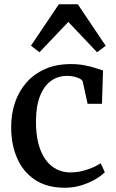

<svg xmlns="http://www.w3.org/2000/svg" viewBox="-20 -871 546 902"><path d="M285 11Q200.5 11 144.5 -26.2Q88.5 -63.5 60.5 -127.8Q32.5 -192 32.5 -272Q32 -334.5 50.2 -388.5Q68.5 -442.5 104.2 -483.2Q140 -524 192.5 -547Q245 -570 313.5 -570Q348.5 -570 377.5 -564.2Q406.5 -558.5 428.2 -551.5Q450 -544.5 464 -540L459 -383.5H391.5L369 -486.5Q367 -495 355.5 -501.2Q344 -507.5 327.8 -511Q311.5 -514.5 295.5 -514.5Q252 -514.5 219.2 -490.8Q186.5 -467 168 -420Q149.5 -373 149 -302.5Q148.5 -241.5 160.5 -196Q172.5 -150.5 194.2 -120.8Q216 -91 245.5 -76Q275 -61 309.5 -61Q340.5 -61 367.2 -67.8Q394 -74.5 416 -84.2Q438 -94 453 -104L472.5 -62Q456.5 -45.5 427.5 -28.5Q398.5 -11.5 361.8 -0.2Q325 11 285 11ZM165.5 -625.5 125.5 -656.5 256.5 -851H345.5L476.5 -656L436 -625.5L301 -768Z"/></svg>

Font: Merriweather Medium
Style: Regular
Weight: 500
Version: Version 2.100